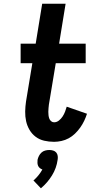

<svg xmlns="http://www.w3.org/2000/svg" viewBox="-20 -755 540 1033"><path d="M271 8Q243 8 217.5 2Q192 -4 172 -19Q152 -34 139 -56Q126 -78 120.5 -103Q115 -128 115.5 -155Q116 -182 120 -209L154 -415H91V-520H172L207 -735H333L298 -520H441V-415H280L243 -192Q242 -182 241 -172.5Q240 -163 240 -153.5Q240 -144 241 -135Q242 -126 245 -117.5Q248 -109 255 -103Q262 -97 271 -97Q285 -97 297 -106.5Q309 -116 317 -128.5Q325 -141 330 -154Q335 -167 339 -181L448 -143Q442 -124 433 -105Q424 -86 411.5 -68.5Q399 -51 383.5 -36Q368 -21 349.5 -11Q331 -1 310.5 3.5Q290 8 271 8ZM200 258 160 216Q175 203 187 188Q199 173 208 157Q200 154 194 149Q188 144 185 137Q182 130 181.5 122Q181 114 182 105Q184 95 189.5 84Q195 73 203.5 65.5Q212 58 223 55Q234 52 245 52Q256 52 266 55Q276 58 282.5 65.5Q289 73 290.5 84Q292 95 290 105Q287 127 279.5 148Q272 169 260 188.5Q248 208 233 225.5Q218 243 200 258Z"/></svg>

Font: Iosevka SS18 Extrabold
Style: Italic
Weight: 800
Italic angle: -9°
Monospace: yes
Designer: Belleve Invis
Foundry: Belleve Invis
Version: Version 25.1.1; ttfautohint (v1.8.4)